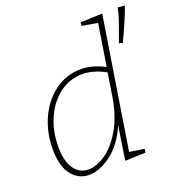

<svg xmlns="http://www.w3.org/2000/svg" viewBox="-138 -885 945 1008"><g transform="rotate(-20 334.5 -380.5)"><path d="M543 -766 427 -35 510 -22 507 -2 392 2 421 -186Q380 -91 315 -42Q250 7 190 7Q131 7 93 -41.5Q55 -90 55 -185Q55 -278 91.5 -357.5Q128 -437 192.5 -483.5Q257 -530 336 -530Q401 -530 469 -494L506 -727L418 -742L421 -761ZM443 -333 464 -466Q397 -503 335 -503Q265 -503 208 -460.5Q151 -418 119 -345.5Q87 -273 87 -188Q87 -104 117.5 -62.5Q148 -21 196 -21Q242 -21 292.5 -55.5Q343 -90 384.5 -160.5Q426 -231 443 -333ZM572 -589Q599 -662 612 -700Q625 -738 630 -768L669 -765Q652 -711 592 -584Z"/></g></svg>

Font: Bitter Pro ExtraLight
Style: Italic
Weight: 275
Italic angle: -9°
Designer: Sol Matas, and Bitter project Authors
Foundry: Sol Matas
Version: Version 1.010